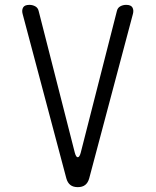

<svg xmlns="http://www.w3.org/2000/svg" viewBox="-20 -760 640 790"><path d="M253 -26 73 -703Q69 -718 75 -729Q81 -740 101 -740Q114 -740 125 -734Q136 -728 139 -715L288 -131Q293 -113 300 -113Q307 -113 312 -131L461 -715Q464 -728 475 -734Q486 -740 499 -740Q519 -740 525 -729Q531 -718 527 -703L347 -26Q342 -8 330.5 1Q319 10 300 10Q281 10 269.5 1Q258 -8 253 -26Z"/></svg>

Font: Maple Mono NL ExtraLight
Style: Regular
Weight: 275
Monospace: yes
Designer: subframe7536
Version: Version 7.000